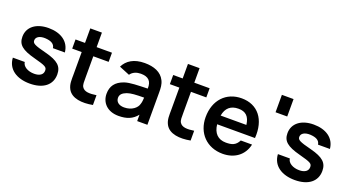

<svg xmlns="http://www.w3.org/2000/svg" viewBox="-52 -1284 3385 1864"><g transform="rotate(20 1640.0 -352.5)"><path d="M278.5 15C417.5 15 501.5 -51 501.5 -159.5C501.5 -243.5 454.5 -286 325 -319.5C198.5 -351.5 177.5 -363.5 177.5 -395C177.5 -431 215.5 -453 272 -450.5C330.5 -447 368 -429.5 374.5 -385.5H497.5C487 -495.5 396 -555 270 -555C141.5 -555 57.5 -490 57.5 -389C57.5 -308 105 -267.5 240.5 -232C362.5 -199.5 378 -190.5 378 -154C378 -114 344.5 -89.5 287 -89.5C221 -89.5 168 -121 163 -166H40C46.5 -47.5 145 15 278.5 15Z M928 0V-101C860.5 -91 804.5 -90.5 780.5 -130.5C767.5 -151 769.5 -184.5 769.5 -227.5V-445.5H928V-540H769.5V-690H649.5V-540H551.5V-445.5H649.5V-220.5C649.5 -158.5 645 -113 670 -66.5C712 11 821 20.5 928 0Z M1047.5 -439.5 1156 -395C1179.5 -430.5 1222 -444.5 1262 -444.5C1341 -444.5 1376.5 -408.5 1373.5 -331.5C1272 -328 1192.5 -328 1137.5 -309.5C1052 -280 1014.5 -226.5 1014.5 -148C1014.5 -59 1078 15 1195.5 15C1280.5 15 1339 -8 1385 -66V0H1490.5V-331.5C1490.5 -379 1489 -417 1470 -454.5C1434.5 -526 1358 -555 1262 -555C1152 -555 1082 -510 1047.5 -439.5ZM1132.5 -149.5C1132.5 -184.5 1156.5 -205 1198 -220.5C1236 -233.5 1284.5 -236.5 1370.5 -237C1369.5 -213.5 1367 -186 1359.5 -167C1350.5 -129 1301.5 -81 1219.5 -81C1162.5 -81 1132.5 -110 1132.5 -149.5Z M1937 0V-101C1869.5 -91 1813.5 -90.5 1789.5 -130.5C1776.5 -151 1778.5 -184.5 1778.5 -227.5V-445.5H1937V-540H1778.5V-690H1658.5V-540H1560.5V-445.5H1658.5V-220.5C1658.5 -158.5 1654 -113 1679 -66.5C1721 11 1830 20.5 1937 0Z M2271.5 15C2390 15 2485 -48.5 2511 -167H2394.5C2366 -109 2324 -98 2264.5 -98C2182.5 -98 2134.5 -147.5 2125 -236.5H2516C2530 -431 2432 -555 2264.5 -555C2105.5 -555 1996 -441 1996 -264C1996 -100 2107.5 15 2271.5 15ZM2128 -327.5C2142 -407.5 2188.5 -449.5 2269.5 -449.5C2344 -449.5 2383.5 -412 2394 -327.5Z M2618 -540H2738.5V-720H2618Z M3017 15C3156 15 3240 -51 3240 -159.5C3240 -243.5 3193 -286 3063.5 -319.5C2937 -351.5 2916 -363.5 2916 -395C2916 -431 2954 -453 3010.5 -450.5C3069 -447 3106.5 -429.5 3113 -385.5H3236C3225.5 -495.5 3134.5 -555 3008.5 -555C2880 -555 2796 -490 2796 -389C2796 -308 2843.5 -267.5 2979 -232C3101 -199.5 3116.5 -190.5 3116.5 -154C3116.5 -114 3083 -89.5 3025.5 -89.5C2959.5 -89.5 2906.5 -121 2901.5 -166H2778.5C2785 -47.5 2883.5 15 3017 15Z"/></g></svg>

Font: Eudonet
Style: Bold
Weight: 700
Designer: Mikhail Sharanda
Foundry: Mikhail Sharanda
Version: Version 4.503;Glyphs 3.1.2 (3151)